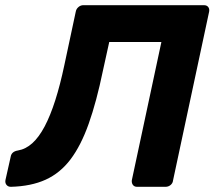

<svg xmlns="http://www.w3.org/2000/svg" viewBox="-58 -720 826 740"><path d="M470 0Q460 0 454.5 -7Q449 -14 450 -25L564 -558H363L339 -449Q314 -328 284 -243.5Q254 -159 214 -106Q174 -53 118 -27.5Q62 -2 -16 0Q-27 0 -33 -7.5Q-39 -15 -37 -26L-17 -115Q-14 -136 11 -140Q41 -145 66.5 -168Q92 -191 114 -232.5Q136 -274 155 -333.5Q174 -393 190 -469L234 -675Q236 -686 244.5 -693Q253 -700 263 -700H728Q739 -700 744.5 -693Q750 -686 748 -675L609 -25Q608 -14 599.5 -7Q591 0 580 0Z"/></svg>

Font: Rubik SemiBold
Style: Italic
Weight: 600
Italic angle: -12°
Designer: Hubert and Fischer
Foundry: Hubert and Fischer
Version: Version 2.300;gftools[0.9.30]